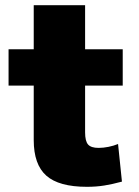

<svg xmlns="http://www.w3.org/2000/svg" viewBox="-20 -710 536 740"><path d="M315 10Q207 10 158.5 -33Q110 -76 110 -170V-380H13V-520H110V-690H308V-520H453V-380H308V-200Q308 -166 319.5 -153Q331 -140 360 -140Q378 -140 398 -144Q418 -148 435 -155L450 -10Q413 0 382 5Q351 10 315 10Z"/></svg>

Font: M PLUS 2 Black
Style: Regular
Weight: 900
Designer: Coji Morishita
Foundry: UNDERFOREST DESIGN
Version: Version 1.001